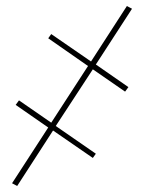

<svg xmlns="http://www.w3.org/2000/svg" viewBox="-20 -471 540 637"><path d="M37 146 20 137 140 -48 32 -123 43 -138 150 -64 272 -252 140 -344 150 -358 282 -267 401 -451 418 -442 298 -257 406 -182 395 -167 288 -241 165 -53 298 39 288 53 156 -38Z"/></svg>

Font: Iosevka Term Curly Th Obl
Style: Regular
Weight: 100
Italic angle: -9°
Designer: Belleve Invis
Foundry: Belleve Invis
Version: Version 32.3.0